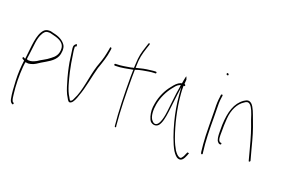

<svg xmlns="http://www.w3.org/2000/svg" viewBox="-114 -1106 2496 1689"><g transform="rotate(20 1134.0 -261.5)"><path d="M35 -211 54 -200C46 -141 42 -76 45 -10C48 52 51 109 61 158C66 180 72 186 85 195C93 201 102 187 94 181L85 175L83 173C73 156 72 130 69 110C59 33 57 -63 64 -146L69 -190H82C93 -187 105 -188 119 -192H120C151 -199 178 -220 200 -234C248 -263 307 -290 330 -341C344 -372 348 -421 332 -447C308 -485 265 -506 213 -516C197 -520 186 -525 170 -523H169C152 -523 136 -516 126 -506C73 -452 73 -337 59 -232L57 -217L44 -225C35 -231 28 -218 35 -211ZM73 -222V-227C75 -244 77 -263 80 -280C90 -345 90 -423 121 -473V-474C132 -490 142 -507 169 -507C185 -509 197 -504 210 -501C251 -491 319 -476 326 -416C331 -358 302 -327 270 -304C233 -273 192 -258 158 -233H157C137 -223 116 -212 85 -215C85 -214 74 -219 73 -222Z M417 -445C423 -409 428 -365 434 -324C444 -267 460 -199 477 -146C490 -99 505 -55 525 -25C538 0 548 18 570 3C587 -7 603 -44 613 -77C646 -163 661 -270 688 -365L689 -366C708 -421 730 -483 737 -541L739 -555C740 -563 740 -562 739 -564C732 -578 724 -569 724 -557L722 -544C720 -535 717 -522 714 -504C706 -460 688 -412 673 -370C639 -263 630 -127 582 -37C578 -27 570 -8 556 -8H554C548 -17 545 -18 538 -34C503 -86 485 -170 467 -241C455 -294 446 -347 439 -398C435 -422 432 -438 432 -457V-468C436 -472 446 -475 446 -476C446 -484 442 -494 438 -494C434 -494 433 -492 433 -490H432C419 -478 414 -471 417 -445Z M811 -440C811 -436 815 -431 819 -431H827C880 -431 933 -444 975 -451L985 -453L984 -440C983 -423 983 -406 983 -386C983 -232 987 -59 1001 70C1003 80 1016 79 1014 69L1012 59V58C999 -72 996 -236 996 -386C996 -408 996 -430 997 -450V-457C1018 -465 1041 -471 1064 -475C1094 -480 1138 -489 1168 -489H1177C1182 -489 1185 -492 1185 -496C1185 -502 1182 -505 1177 -505H1168C1163 -505 1149 -504 1128 -501C1085 -497 1039 -487 1008 -478L998 -475V-488C998 -567 1010 -608 1029 -668L1043 -710C1046 -720 1034 -724 1031 -716L1017 -673C998 -615 989 -584 986 -508C985 -497 985 -482 984 -470C974 -469 967 -467 957 -464H956C920 -458 869 -448 826 -448H819C815 -448 811 -444 811 -440Z M1257 -176C1259 -136 1270 -95 1287 -75C1308 -56 1338 -51 1361 -73C1385 -100 1396 -155 1403 -212C1410 -267 1416 -325 1423 -381L1433 -453L1439 -380C1446 -297 1460 -220 1480 -143C1502 -60 1535 39 1569 96C1588 125 1605 142 1620 147C1655 159 1673 129 1687 94L1695 72C1697 70 1694 69 1689 68C1683 72 1682 69 1681 63V66L1671 88C1666 102 1660 114 1652 123C1645 135 1636 137 1625 131C1611 126 1596 110 1580 87C1565 62 1549 29 1534 -12C1495 -121 1460 -262 1450 -402C1448 -421 1448 -438 1448 -453V-471L1454 -473C1459 -473 1461 -472 1461 -471V-473C1461 -482 1459 -487 1450 -490C1451 -507 1452 -518 1453 -531C1449 -545 1444 -555 1442 -558C1442 -557 1440 -553 1439 -549C1437 -539 1429 -503 1427 -486L1426 -488C1423 -484 1423 -485 1417 -485C1388 -473 1371 -455 1346 -422C1309 -378 1275 -310 1263 -238C1259 -214 1256 -194 1257 -176ZM1278 -236C1290 -305 1323 -369 1358 -413C1375 -434 1388 -454 1410 -464L1423 -469L1420 -445C1407 -375 1401 -290 1391 -214C1387 -180 1371 -61 1321 -71C1313 -73 1306 -78 1299 -86C1268 -117 1269 -186 1278 -236Z M1768 -700C1768 -695 1773 -690 1779 -690C1785 -690 1787 -692 1787 -698C1787 -703 1781 -709 1776 -709C1771 -709 1768 -706 1768 -700ZM1777 -376C1777 -352 1778 -328 1778 -301C1778 -274 1778 -246 1779 -216L1781 -124C1782 -84 1789 -8 1793 23L1796 34C1796 36 1796 36 1800 39C1807 44 1811 36 1811 30L1809 20V19C1796 -73 1794 -196 1794 -301C1794 -328 1793 -352 1793 -376C1791 -414 1792 -455 1797 -487L1800 -506C1800 -507 1800 -509 1798 -512C1792 -520 1786 -513 1784 -508L1782 -489V-488C1777 -456 1775 -417 1777 -376Z M1885 -200C1885 -159 1889 -122 1904 -109C1910 -101 1918 -97 1922 -97H1929C1933 -97 1935 -100 1935 -105C1935 -110 1933 -113 1929 -113H1922C1897 -123 1901 -170 1901 -200C1901 -246 1901 -285 1905 -329C1911 -414 1946 -482 1997 -514C2013 -526 2031 -537 2052 -517C2062 -508 2071 -493 2080 -473C2090 -450 2099 -424 2108 -394C2141 -308 2157 -256 2186 -146L2212 -48C2214 -35 2229 -45 2227 -53L2201 -149C2172 -261 2158 -311 2124 -398C2105 -450 2086 -506 2060 -530C2035 -551 2017 -545 1990 -528C1917 -477 1890 -389 1885 -263Z"/></g></svg>

Font: Stray Cat
Style: ExLtCn
Weight: 200
Version: Version 1.0